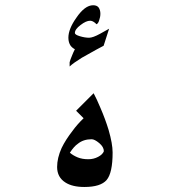

<svg xmlns="http://www.w3.org/2000/svg" viewBox="-20 -706 662 750"><path d="M384.8 -527.3 357.4 -512.7Q320.3 -492.2 299.8 -480.5Q266.6 -460 252 -446.3V-462.9Q253.9 -471.7 262.7 -492.2Q265.6 -500 272.5 -513.7Q262.7 -518.6 255.9 -527.3Q247.1 -540 247.1 -558.6Q247.1 -592.8 278.3 -636.7Q311.5 -685.5 343.8 -685.5Q358.4 -685.5 365.2 -676.8Q372.1 -667 372.1 -652.3Q372.1 -639.6 367.2 -626Q363.3 -613.3 356.4 -611.3Q352.5 -616.2 350.6 -617.2Q340.8 -625 332 -625Q316.4 -625 294.9 -608.4Q272.5 -591.8 272.5 -577.1Q272.5 -570.3 292 -564.5Q311.5 -558.6 328.1 -558.6Q342.8 -558.6 371.1 -574.2L406.2 -593.8ZM419.9 -110.4Q419.9 -30.3 396.5 -2.9Q373 24.4 309.6 24.4Q262.7 24.4 235.4 6.8Q203.1 -13.7 203.1 -53.7Q203.1 -88.9 220.7 -127.9Q236.3 -160.2 263.7 -195.3Q281.2 -219.7 306.6 -244.1L277.3 -273.4L345.7 -341.8Q357.4 -320.3 372.1 -285.2Q391.6 -240.2 404.3 -198.2Q419.9 -144.5 419.9 -110.4ZM385.7 -115.2Q385.7 -131.8 367.7 -147Q349.6 -162.1 337.9 -162.1Q305.7 -162.1 284.2 -144.5Q269.5 -134.8 252.9 -109.4Q265.6 -98.6 283.2 -91.3Q300.8 -84 325.2 -84Q345.7 -84 363.3 -93.3Q380.9 -102.5 385.7 -115.2Z"/></svg>

Font: Thabit-Bold
Style: Bold
Weight: 700
Designer: Regenerated by Nadim Shaikli
Foundry: MAK Alagha
Version: 0.01